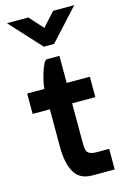

<svg xmlns="http://www.w3.org/2000/svg" viewBox="-132 -940 650 1000"><g transform="rotate(-15 193.0 -440.5)"><path d="M166 -713 12 -881H127L194 -807L261 -881H375L221 -713ZM19 -500H112Q112 -513 117 -536.5Q122 -560 130 -585.5Q138 -611 147 -628.5Q156 -646 165 -646H232V-500H357V-390H232V-179Q232 -158 234.5 -142.5Q237 -127 250 -119Q263 -111 294 -111H357V0H237Q169 0 140.5 -49.5Q112 -99 112 -187V-390H19Z"/></g></svg>

Font: Haskoy Bold
Style: Regular
Weight: 700
Designer: Ertekin Erdin
Foundry: Ertekin Erdin
Version: Version 1.500; ttfautohint (v1.8.3)